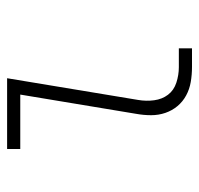

<svg xmlns="http://www.w3.org/2000/svg" viewBox="-30 -530 560 540"><g transform="rotate(-90 250.0 -260.0)"><path d="M332 0Q310 0 289.5 -3.5Q269 -7 251.5 -16.5Q234 -26 221.5 -41Q209 -56 202.5 -75Q196 -94 196 -115Q196 -136 200 -158L254 -483H101V-520H300L239 -152Q235 -129 238 -106.5Q241 -84 253.5 -67.5Q266 -51 287.5 -44Q309 -37 331 -37H384V0Z"/></g></svg>

Font: Iosevka Curly Extralight
Style: Italic
Weight: 200
Italic angle: -9°
Monospace: yes
Designer: Belleve Invis
Foundry: Belleve Invis
Version: Version 22.1.2; ttfautohint (v1.8.4)